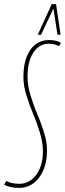

<svg xmlns="http://www.w3.org/2000/svg" viewBox="-44 -905 317 935"><path d="M253 -696 243 -680Q230 -687 219 -689.5Q208 -692 191 -692Q162 -692 139 -672.5Q116 -653 103 -617.5Q90 -582 90 -532Q90 -508 94 -485Q98 -462 105 -439.5Q112 -417 120 -394.5Q128 -372 137.5 -350Q147 -328 155 -306Q163 -284 170 -261.5Q177 -239 181 -217Q185 -195 185 -172Q185 -118 167.5 -77Q150 -36 119.5 -13Q89 10 48 10Q26 10 6.5 5.5Q-13 1 -24 -6L-13 -24Q-4 -19 5 -16Q14 -13 26 -11.5Q38 -10 52 -10Q85 -10 110.5 -30.5Q136 -51 150.5 -86Q165 -121 165 -167Q165 -191 161 -214Q157 -237 150 -260Q143 -283 135 -305.5Q127 -328 117.5 -350.5Q108 -373 100 -395Q92 -417 85 -439.5Q78 -462 74 -484.5Q70 -507 70 -530Q70 -587 85.5 -627.5Q101 -668 129 -689Q157 -710 194 -710Q206 -710 216.5 -708.5Q227 -707 236.5 -704Q246 -701 253 -696ZM140 -736 208 -885H229L251 -736H236L216 -863L156 -736Z"/></svg>

Font: Georama ExtraCondensed Thin
Style: Italic
Weight: 100
Width: 2
Italic angle: -9°
Designer: Jean-Baptiste Levee
Foundry: Production Type
Version: Version 1.001